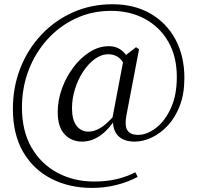

<svg xmlns="http://www.w3.org/2000/svg" viewBox="-20 -739 952 927"><path d="M376.5 -55.3Q325.6 -55.3 292.2 -90.3Q258.7 -125.2 258.7 -198.4Q258.7 -255.1 279 -311.1Q299.2 -367.2 333.9 -413.4Q368.5 -459.6 412.9 -487.8Q457.2 -516 506 -516Q537 -516 560.4 -500.8Q583.8 -485.6 603.3 -451.7L583.9 -419.7Q569.2 -450.8 549.5 -463.9Q529.7 -477 503.4 -477Q468.7 -477 437.2 -453.8Q405.8 -430.6 380.9 -392.6Q356 -354.6 341.8 -308.4Q327.6 -262.2 327.6 -216.2Q327.6 -160.4 349.5 -131.9Q371.4 -103.4 407.2 -103.4Q433.5 -103.4 463.8 -120.6Q494.1 -137.7 538.9 -189.8L548.3 -177.6H546.3Q508.8 -117.1 466.4 -86.2Q423.9 -55.3 376.5 -55.3ZM630.4 -55.3Q578.4 -55.3 551.3 -82.2Q524.2 -109.2 525.4 -159.1L522.6 -168.4L579.3 -466.5L636.7 -511L651.3 -501.2L591.1 -186Q580.7 -134.4 594.3 -111.1Q608 -87.8 646.7 -87.8Q688.5 -87.8 731.7 -120.2Q774.9 -152.6 804.3 -215.2Q833.7 -277.7 833.7 -367.7Q833.7 -466.1 792.7 -537.3Q751.8 -608.6 680 -647.6Q608.3 -686.6 516 -686.6Q423.9 -686.6 345.5 -649.9Q267 -613.2 208.5 -548.5Q150.1 -483.8 118.1 -399.8Q86 -315.7 86 -220.1Q86 -105.9 132.6 -26Q179.3 53.9 258.3 95.7Q337.3 137.4 433.6 137.4Q493.7 137.4 541.7 126.2Q589.8 115.1 633.3 92.8L644.7 115.1Q596.1 140.7 540.4 154.5Q484.8 168.3 424.2 168.3Q315.1 168.3 228.5 124.3Q141.8 80.3 92 -5Q42.2 -90.2 42.2 -213.3Q42.2 -317.8 77.9 -409.2Q113.6 -500.7 178.5 -570.1Q243.4 -639.5 331.2 -679Q419.1 -718.5 523.2 -718.5Q627.7 -718.5 705.8 -673.7Q783.9 -628.9 827 -548.9Q870.2 -469 870.2 -362.1Q870.2 -286.3 848.3 -229Q826.5 -171.8 790.6 -133.3Q754.7 -94.7 712.6 -75Q670.4 -55.3 630.4 -55.3Z"/></svg>

Font: Noto Serif SC
Style: Regular
Weight: 200
Designer: Ryoko NISHIZUKA 西塚涼子 (kana & ideographs); Frank Grießhammer (Latin, Greek & Cyrillic); Wenlong ZHANG 张文龙 (bopomofo); San
Foundry: Adobe
Version: Version 2.001;hotconv 1.1.0;makeotfexe 2.6.0